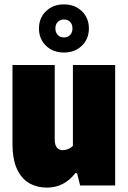

<svg xmlns="http://www.w3.org/2000/svg" viewBox="-20 -847 585 877"><path d="M194 10Q150 10 114.5 -9.8Q79 -29.5 58 -74Q37 -118.5 37 -193V-550H230V-211Q230 -182.5 240.8 -171.8Q251.5 -161 267 -161Q278.5 -161 291.8 -166.5Q305 -172 313 -181V-550H506V0H346L332 -56H324Q273 10 194 10ZM272 -607Q222.5 -607 190.2 -638Q158 -669 158 -717Q158 -765 190.2 -796Q222.5 -827 272 -827Q321.5 -827 353.8 -796Q386 -765 386 -717Q386 -669 353.8 -638Q321.5 -607 272 -607ZM272 -676Q289.5 -676 300.2 -687.2Q311 -698.5 311 -717Q311 -736 300.2 -747Q289.5 -758 272 -758Q255 -758 244 -747Q233 -736 233 -717Q233 -698.5 244 -687.2Q255 -676 272 -676Z"/></svg>

Font: Encode Sans Cnd Black
Style: Regular
Weight: 900
Width: 3
Designer: Multiple Designers
Foundry: Impallari Type
Version: Version 3.002; ttfautohint (v1.8.3) -l 8 -r 50 -G 200 -x 14 